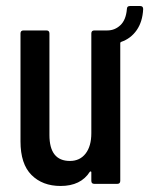

<svg xmlns="http://www.w3.org/2000/svg" viewBox="-20 -610 495 637"><path d="M445 -590Q455 -590 455 -580Q453 -538 433.5 -510Q414 -482 382 -471Q379 -470 379 -467V-10Q379 0 369 0H293Q283 0 283 -10V-39Q282 -43 278 -40Q248 7 181 7Q121 7 84.5 -29.5Q48 -66 48 -141V-499Q48 -509 58 -509H134Q144 -509 144 -499V-162Q144 -76 212 -76Q245 -76 264 -100.5Q283 -125 283 -168V-499Q283 -509 293 -509H336Q361 -509 379.5 -526.5Q398 -544 401 -580Q401 -590 411 -590Z"/></svg>

Font: Barlow Condensed Medium
Style: Regular
Weight: 500
Width: 3
Designer: Jeremy Tribby
Foundry: Tribby Type
Version: Version 1.422;hotconv 1.0.109;makeotfexe 2.5.65596